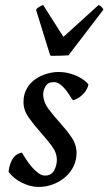

<svg xmlns="http://www.w3.org/2000/svg" viewBox="-20 -727 429 760"><path d="M151 -355Q151 -324 171.5 -296.5Q192 -269 217 -241.5Q242 -214 262.5 -184.5Q283 -155 283 -121Q283 -94 271.5 -69.5Q260 -45 239.5 -27Q219 -9 191.5 2Q164 13 132 13Q116 13 99 8.5Q82 4 66 -4Q50 -12 36.5 -23Q23 -34 14 -47Q16 -73 28.5 -95.5Q41 -118 67 -123Q73 -112 83.5 -96Q94 -80 106 -66Q118 -52 131.5 -42Q145 -32 158 -32Q183 -32 194 -52Q205 -72 205 -94Q205 -123 184.5 -150Q164 -177 139 -205Q114 -233 93.5 -262Q73 -291 73 -323Q73 -354 86.5 -377Q100 -400 120.5 -414Q141 -428 165 -435Q189 -442 211 -442Q234 -442 253.5 -437Q273 -432 288 -424.5Q303 -417 314 -408.5Q325 -400 330 -393Q329 -385 324 -375Q319 -365 310.5 -356Q302 -347 291.5 -340Q281 -333 269 -330Q263 -337 255.5 -349.5Q248 -362 238.5 -373.5Q229 -385 217.5 -393.5Q206 -402 193 -402Q170 -402 160.5 -386Q151 -370 151 -355ZM181 -506Q180 -506 177 -513L123 -687Q124 -689 124 -690Q124 -691 125 -692Q139 -704 151 -707L231 -581L370 -707Q380 -704 388 -692Q390 -690 388 -687L251 -508Q233 -507 218.5 -506.5Q204 -506 181 -506Z"/></svg>

Font: Lusitana
Style: Italic
Weight: 400
Italic angle: -12°
Designer: Ana Paula Megda
Foundry: Ana Paula Megda
Version: Version 1.000; ttfautohint (v1.1) -l 8 -r 50 -G 200 -x 14 -D